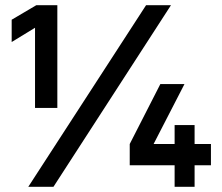

<svg xmlns="http://www.w3.org/2000/svg" viewBox="-20 -720 855 740"><path d="M115 -613 25 -558V-644L120 -700H201V-304H115ZM543 -700H639L186 0H89ZM653 -83H480V-165L598 -396H691L572 -165H653V-238H730V-165H793V-83H730V0H653Z"/></svg>

Font: Haskoy Bold
Style: Regular
Weight: 700
Designer: Ertekin Erdin
Foundry: Ertekin Erdin
Version: Version 1.500; ttfautohint (v1.8.3)